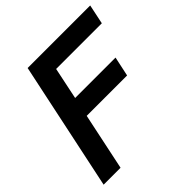

<svg xmlns="http://www.w3.org/2000/svg" viewBox="-186 -847 991 991"><g transform="rotate(-45 309.5 -351.5)"><path d="M13.7 0 162.1 -703.1H618.7L596.2 -595.7H262.7L226.1 -420.4H521L498 -313H203.1L137.2 0Z"/></g></svg>

Font: Schibsted Grotesk SemiBold
Style: Italic
Weight: 600
Italic angle: -12°
Designer: Bakken & Baeck AS, Henrik Kongsvoll
Foundry: Schibsted ASA
Version: Version 1.100;gftools[0.9.25]